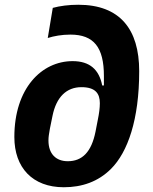

<svg xmlns="http://www.w3.org/2000/svg" viewBox="-20 -772 640 804"><path d="M247.2 12.1C323.2 12.1 391 -11 445 -65C514.9 -134.9 562.9 -271 562.9 -474.1C562.9 -649.9 481.9 -752.1 307.9 -752.1C268.1 -752.1 230.8 -747.2 201 -739L180 -612.9C206 -621.1 239 -627.1 274.9 -627.1C372.9 -627.1 415.1 -573.9 415.1 -453.8V-414.1H408C394.9 -480.8 355.8 -516 284.1 -516C154.1 -516 40.1 -402 40.1 -198.2C40.1 -70 116.1 12.1 247.2 12.1ZM182.9 -183.9C182.9 -198.2 185 -210.9 188.9 -233L199.9 -286.9C215.9 -366.1 258.9 -407 321 -407C380 -407 398.1 -380 398.1 -339.8C398.1 -320 394.9 -296.2 389.9 -272L380 -220.9C362.9 -134.9 323.9 -96.9 263.8 -96.9C214.8 -96.9 182.9 -127.1 182.9 -183.9Z"/></svg>

Font: Margiela Mono Italic Bold It
Style: Regular
Weight: 700
Designer: Mike Abbink, Paul van der Laan, Pieter van Rosmalen
Foundry: Bold Monday
Version: Version 2.003 2021